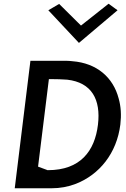

<svg xmlns="http://www.w3.org/2000/svg" viewBox="-20 -1019 673 1029"><path d="M239 -964 403 -789 610 -964 562 -999 414 -882 297 -998ZM256 -10C302 -10 346 -18 387 -34C512 -83 606 -197 625 -352C631 -403 628 -449 616 -491C587 -603 500 -681 367 -691C358 -692 348 -693 340 -693H143L59 -10ZM237 -107H235L184 -126L242 -595H252C282 -595 311 -594 340 -592C472 -577 521 -485 505 -351C488 -209 410 -107 237 -107Z"/></svg>

Font: Bluebird
Style: LiObl
Weight: 300
Designer: Jasper
Foundry: Cannot Into Space Fonts
Version: Version 0.98